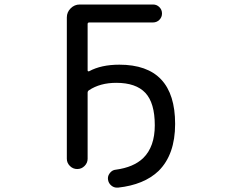

<svg xmlns="http://www.w3.org/2000/svg" viewBox="-20 -775 1040 857"><path d="M499 -405.3Q426.8 -405.3 377 -372.1Q371.1 -368.2 371.1 -361.3V-66.4Q371.1 -47.9 357.4 -34.2Q343.8 -20.5 324.7 -20.5Q305.7 -20.5 292 -34.2Q278.3 -47.9 278.3 -66.4V-697.3Q278.3 -720.7 295.4 -737.8Q312.5 -754.9 335.9 -754.9H663.1Q679.7 -754.9 691.4 -743.2Q703.1 -731.4 703.1 -714.8Q703.1 -698.2 691.4 -686.5Q679.7 -674.8 663.1 -674.8H378.9Q371.1 -674.8 371.1 -668V-460.9Q371.1 -458 373 -457Q375 -456.1 377.9 -457Q431.6 -486.3 512.7 -486.3Q761.7 -486.3 761.7 -221.7Q761.7 -85 687.5 -11.7Q623 49.8 506.8 62.5Q504.9 62.5 502 62.5Q488.3 62.5 477.5 53.7Q463.9 43 461.9 25.4Q460.9 14.6 465.3 5.4Q469.7 -3.9 478 -10.3Q486.3 -16.6 497.1 -17.6Q576.2 -28.3 619.1 -69.3Q670.9 -120.1 670.9 -215.8Q670.9 -315.4 628.9 -360.4Q586.9 -405.3 499 -405.3Z"/></svg>

Font: Rounded Mgen+ 1mn regular
Style: Regular
Weight: 400
Designer: [Source Han Sans]
Ryoko NISHIZUKA  (kana & ideographs); Paul D. Hunt (Latin, Greek & Cyrillic); Wenlong ZHANG  (bopomofo
Version: Version 1.059.20150602